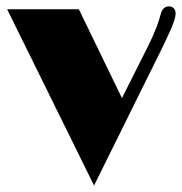

<svg xmlns="http://www.w3.org/2000/svg" viewBox="-20 -550 562 592"><path d="M2 -521.5H223.1L356 -247.6L439.5 -413.6Q453.6 -442.4 462.4 -465.8Q471.2 -489.3 475.1 -504.9Q478.5 -518.6 485.1 -524.4Q491.7 -530.3 501 -530.3Q510.7 -530.3 516.1 -523.9Q521.5 -517.6 521.5 -509.3Q521.5 -504.9 520.3 -498.5Q519 -492.2 515.4 -481.4Q511.7 -470.7 504.4 -454.1Q497.1 -437.5 484.9 -412.1L270 22Z"/></svg>

Font: Limelight
Style: Regular
Weight: 400
Designer: Nicole Fally with help from Eben Sorkin
Foundry: Nicole Fally with help from Eben Sorkin
Version: Version 1.002